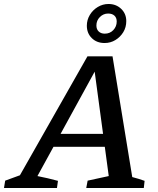

<svg xmlns="http://www.w3.org/2000/svg" viewBox="-50 -944 794 964"><path d="M614 -55Q630 -51 646 -46Q662 -41 676 -36L672 0H383L390 -37L496 -60L420 -624L445 -620L138 -60Q164 -55 189.5 -49Q215 -43 241 -36L236 0H-30L-24 -37L50 -64L389 -661H515ZM172 -207 203 -272H533L540 -207ZM475 -728Q436 -728 411 -752.5Q386 -777 386 -815Q386 -844 401 -869Q416 -894 441 -909Q466 -924 495 -924Q533 -924 558.5 -899.5Q584 -875 584 -838Q584 -807 569 -782.5Q554 -758 529.5 -743Q505 -728 475 -728ZM476 -775Q502 -775 519 -793Q536 -811 536 -836Q536 -855 524.5 -865.5Q513 -876 493 -876Q469 -876 451.5 -858.5Q434 -841 434 -816Q434 -797 445.5 -786Q457 -775 476 -775Z"/></svg>

Font: Piazzolla Thin SemiBold
Style: Italic
Weight: 600
Italic angle: -11.3°
Version: Version 2.005